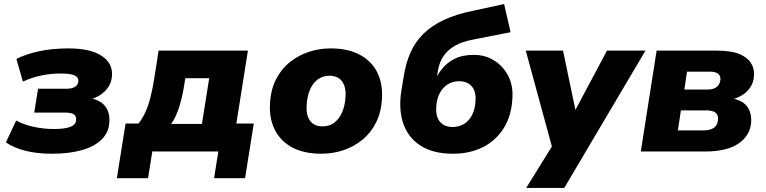

<svg xmlns="http://www.w3.org/2000/svg" viewBox="-20 -748 3784 948"><path d="M237 11Q161 11 103.5 -4Q46 -19 9 -45L60 -153Q93 -134 143 -122.5Q193 -111 247 -111Q299 -111 327 -121.5Q355 -132 356 -157Q357 -175 344.5 -183.5Q332 -192 303 -192H149L168 -310H310Q337 -310 351.5 -320Q366 -330 367 -348Q368 -366 348.5 -375.5Q329 -385 279 -385Q229 -385 182.5 -375Q136 -365 93 -345L61 -457Q108 -481 173 -495Q238 -509 318 -509Q424 -509 480 -473.5Q536 -438 533 -377Q532 -346 516.5 -321Q501 -296 475 -279Q449 -262 415 -255L420 -264Q472 -256 497.5 -225.5Q523 -195 520 -146Q518 -96 483 -60.5Q448 -25 385 -7Q322 11 237 11Z M557 132 600 -138H664Q684 -164 698 -194.5Q712 -225 722.5 -266Q733 -307 742 -363L763 -498H1204L1147 -138H1233L1190 132H1037L1058 0H732L711 132ZM825 -136H977L1013 -362H895L887 -313Q879 -264 863.5 -216Q848 -168 825 -136Z M1566 11Q1482 11 1424 -19.5Q1366 -50 1337.5 -106Q1309 -162 1313 -234Q1316 -302 1341.5 -353.5Q1367 -405 1409 -439.5Q1451 -474 1503.5 -491.5Q1556 -509 1613 -509Q1698 -509 1756 -478Q1814 -447 1842 -392Q1870 -337 1866 -264Q1863 -196 1837.5 -144.5Q1812 -93 1770 -58.5Q1728 -24 1676 -6.5Q1624 11 1566 11ZM1573 -124Q1607 -124 1631 -142.5Q1655 -161 1669.5 -194.5Q1684 -228 1686 -271Q1689 -320 1668.5 -347Q1648 -374 1606 -374Q1573 -374 1548.5 -355.5Q1524 -337 1510 -304Q1496 -271 1494 -227Q1491 -178 1511.5 -151Q1532 -124 1573 -124Z M2216 11Q2119 11 2057 -28.5Q1995 -68 1971 -138.5Q1947 -209 1962 -302L1973 -368Q1983 -435 2006.5 -488Q2030 -541 2070.5 -581Q2111 -621 2171.5 -649.5Q2232 -678 2317 -695L2469 -728L2501 -589L2313 -552Q2264 -543 2228 -523Q2192 -503 2170.5 -472Q2149 -441 2142 -398L2133 -342H2123Q2137 -375 2161 -406Q2185 -437 2223.5 -457Q2262 -477 2317 -477Q2373 -478 2418 -450.5Q2463 -423 2488.5 -375Q2514 -327 2510 -264Q2506 -177 2467 -115Q2428 -53 2363.5 -21Q2299 11 2216 11ZM2214 -121Q2247 -121 2272 -136.5Q2297 -152 2311.5 -181.5Q2326 -211 2328 -251Q2331 -297 2309 -322Q2287 -347 2247 -347Q2215 -347 2190 -331Q2165 -315 2150.5 -286.5Q2136 -258 2134 -219Q2131 -171 2153 -146Q2175 -121 2214 -121Z M2578 180 2725 -57 2716 16 2576 -498H2760L2827 -177H2806L2977 -498H3167L2766 180Z M3144 0 3222 -498H3522Q3590 -498 3630 -481.5Q3670 -465 3687.5 -437.5Q3705 -410 3703 -376Q3702 -345 3686.5 -320Q3671 -295 3645 -278.5Q3619 -262 3584 -255L3585 -264Q3642 -255 3666.5 -225.5Q3691 -196 3689 -146Q3685 -80 3627.5 -40Q3570 0 3461 0ZM3327 -104H3452Q3487 -104 3505.5 -117.5Q3524 -131 3525 -158Q3527 -182 3512 -192.5Q3497 -203 3467 -203H3342ZM3359 -306H3476Q3503 -306 3519.5 -319.5Q3536 -333 3537 -356Q3538 -375 3525 -384.5Q3512 -394 3489 -394H3372Z"/></svg>

Font: Nunito Sans 10pt Black
Style: Italic
Weight: 900
Italic angle: -9°
Designer: Vernon Adams
Foundry: Vernon Adams
Version: Version 3.101;gftools[0.9.27]